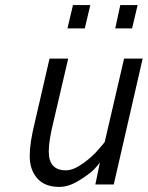

<svg xmlns="http://www.w3.org/2000/svg" viewBox="-20 -733 587 763"><path d="M215.8 9.8Q157.7 9.8 127.9 -24.4Q98.1 -58.6 98.1 -112.3Q98.1 -166 118.2 -246.1L176.8 -500H251L192.9 -251Q173.8 -174.8 173.8 -130.9Q173.8 -55.7 242.2 -56.2Q272 -56.2 310.5 -84Q349.1 -111.8 372.1 -140.1L396 -168L473.1 -500H546.9L432.1 0H358.9L377 -86.9Q368.2 -75.2 353.5 -59.6Q338.9 -43.9 296.4 -17.1Q253.9 9.8 215.8 9.8ZM438 -620.1 458 -712.9H526.9L504.9 -620.1ZM248 -620.1 270 -712.9H338.9L316.9 -620.1Z"/></svg>

Font: TitilliumWeb-Italic
Style: Italic
Weight: 400
Italic angle: -13°
Version: Version 1.001;PS 57.000;hotconv 1.0.70;makeotf.lib2.5.55311